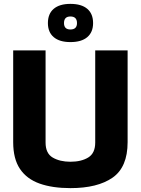

<svg xmlns="http://www.w3.org/2000/svg" viewBox="-20 -960 726 990"><path d="M48 -227V-700H215V-225Q215 -169 252 -147.5Q289 -126 343 -126Q399 -126 435 -148Q471 -170 471 -225V-700H638V-227Q638 -98 560.5 -44Q483 10 343 10Q250 10 184 -13.5Q118 -37 83 -89Q48 -141 48 -227ZM343 -743Q287 -743 257 -768.5Q227 -794 227 -841Q227 -889 257 -914.5Q287 -940 343 -940Q400 -940 430 -914.5Q460 -889 460 -841Q460 -794 430 -768.5Q400 -743 343 -743ZM343 -808Q377 -808 377 -841Q377 -875 343 -875Q310 -875 310 -841Q310 -808 343 -808Z"/></svg>

Font: Georama
Style: Bold
Weight: 700
Designer: Jean-Baptiste Levee
Foundry: Production Type
Version: Version 1.000